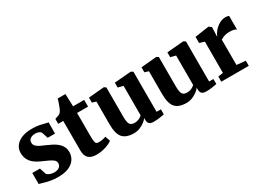

<svg xmlns="http://www.w3.org/2000/svg" viewBox="-27 -1350 2723 2007"><g transform="rotate(-30 1334.5 -346.0)"><path d="M260 11Q208 11 166.2 2.8Q124.5 -5.5 94 -15Q63.5 -24.5 45.5 -28.5V-161.5H138L163 -84.5Q168 -76 181.8 -68.5Q195.5 -61 213.5 -56.2Q231.5 -51.5 249 -51.5Q277.5 -51.5 296 -59.8Q314.5 -68 323.5 -82.2Q332.5 -96.5 332.5 -114Q332.5 -140 311.8 -157Q291 -174 256 -189.5Q221 -205 177 -225Q136.5 -243.5 106.8 -268Q77 -292.5 60.8 -326Q44.5 -359.5 44.5 -404.5Q44.5 -450 71 -486.2Q97.5 -522.5 147.8 -543.5Q198 -564.5 268.5 -564.5Q320 -564.5 355.8 -557.8Q391.5 -551 416 -544Q440.5 -537 458 -535L457.5 -399.5H369.5L344.5 -474Q341 -481.5 331.2 -488.2Q321.5 -495 307.2 -499Q293 -503 275.5 -503Q251 -503 232.5 -495.5Q214 -488 204.2 -474.2Q194.5 -460.5 194.5 -442Q194.5 -415 212.2 -397.2Q230 -379.5 259 -366.2Q288 -353 320.5 -339Q352 -325.5 382.5 -309.5Q413 -293.5 437.5 -272.8Q462 -252 476.5 -224Q491 -196 491 -157.5Q491 -112 467 -73.8Q443 -35.5 391.8 -12.2Q340.5 11 260 11Z M726.5 9.5Q660.5 9.5 629.2 -21Q598 -51.5 598 -115V-471H537V-530Q549.5 -535 561.8 -538.8Q574 -542.5 584.2 -546.5Q594.5 -550.5 601.5 -557Q609 -564 614.2 -571.2Q619.5 -578.5 624 -588Q628.5 -597.5 633 -609.5Q638.5 -622 644 -637.5Q649.5 -653 655 -669.8Q660.5 -686.5 665 -703H758L763.5 -552H897.5V-471H765V-201.5Q765 -151 768.8 -127.5Q772.5 -104 783.2 -98Q794 -92 814.5 -92Q836.5 -92 858.8 -97Q881 -102 896.5 -107.5L917.5 -47.5Q900 -33.5 870.2 -20.5Q840.5 -7.5 803.5 1Q766.5 9.5 726.5 9.5Z M1414 10Q1378 10 1361.8 -5.2Q1345.5 -20.5 1345.5 -50V-74Q1330.5 -53 1303.8 -33.5Q1277 -14 1244.5 -1.5Q1212 11 1177.5 11Q1081.5 11 1040.5 -37Q999.5 -85 999.5 -197V-473L952.5 -487V-547.5L1139 -564H1141L1163.5 -549.5V-193.5Q1163.5 -151 1170.2 -126.2Q1177 -101.5 1192.8 -90.8Q1208.5 -80 1234.5 -80Q1258.5 -80 1276.2 -86.2Q1294 -92.5 1307 -101Q1320 -109.5 1327.5 -117V-473L1265 -489V-547.5L1462 -564H1466.5L1490.5 -549.5V-66L1542.5 -65.5V-5Q1524 -1.5 1490.5 4.2Q1457 10 1414 10Z M2048 10Q2012 10 1995.8 -5.2Q1979.5 -20.5 1979.5 -50V-74Q1964.5 -53 1937.8 -33.5Q1911 -14 1878.5 -1.5Q1846 11 1811.5 11Q1715.5 11 1674.5 -37Q1633.5 -85 1633.5 -197V-473L1586.5 -487V-547.5L1773 -564H1775L1797.5 -549.5V-193.5Q1797.5 -151 1804.2 -126.2Q1811 -101.5 1826.8 -90.8Q1842.5 -80 1868.5 -80Q1892.5 -80 1910.2 -86.2Q1928 -92.5 1941 -101Q1954 -109.5 1961.5 -117V-473L1899 -489V-547.5L2096 -564H2100.5L2124.5 -549.5V-66L2176.5 -65.5V-5Q2158 -1.5 2124.5 4.2Q2091 10 2048 10Z M2233.5 0V-62L2294.5 -71.5V-448L2235 -466.5V-540.5L2401.5 -565H2406L2434.5 -544V-520L2431 -432.5H2434.5Q2439 -447.5 2453.2 -469.2Q2467.5 -491 2490.5 -512.5Q2513.5 -534 2543.5 -548.2Q2573.5 -562.5 2609 -562.5Q2622.5 -562.5 2632.5 -560.2Q2642.5 -558 2648.5 -555.5V-390Q2637 -399 2618.2 -404Q2599.5 -409 2567.5 -409Q2541.5 -409 2520.2 -404Q2499 -399 2483.5 -392Q2468 -385 2458 -378L2458.5 -72L2565.5 -62V0Z"/></g></svg>

Font: Merriweather 28pt Black
Style: Regular
Weight: 900
Version: Version 2.100